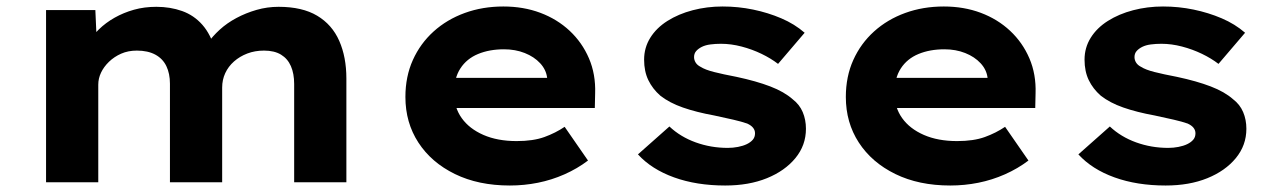

<svg xmlns="http://www.w3.org/2000/svg" viewBox="-20 -562 3920 592"><path d="M122 0V-531H274L279 -419L250 -426Q263 -450 284.5 -471Q306 -492 333.5 -507.5Q361 -523 393 -532Q425 -541 462 -541Q505 -541 541.5 -528Q578 -515 604 -485.5Q630 -456 644 -407L611 -411L619 -427Q635 -450 657.5 -470.5Q680 -491 709 -506.5Q738 -522 771 -531.5Q804 -541 839 -541Q912 -541 958 -513.5Q1004 -486 1026 -436Q1048 -386 1048 -320V0H887V-303Q887 -335 877 -358Q867 -381 846.5 -393.5Q826 -406 794 -406Q766 -406 742.5 -397Q719 -388 701.5 -372.5Q684 -357 674.5 -336.5Q665 -316 665 -292V0H504V-304Q504 -335 493 -358Q482 -381 459 -393.5Q436 -406 402 -406Q375 -406 353.5 -396.5Q332 -387 316 -371.5Q300 -356 291.5 -338Q283 -320 283 -301V0Z M1552 10Q1455 10 1382.5 -25.5Q1310 -61 1270 -122.5Q1230 -184 1230 -263Q1230 -326 1253 -377Q1276 -428 1317 -465Q1358 -502 1413 -522Q1468 -542 1532 -542Q1594 -542 1646 -522.5Q1698 -503 1736.5 -467Q1775 -431 1796 -382Q1817 -333 1815 -274L1814 -229H1335L1312 -322H1684L1667 -302V-322Q1664 -347 1645.5 -367Q1627 -387 1598 -398.5Q1569 -410 1534 -410Q1489 -410 1454 -395.5Q1419 -381 1399.5 -351Q1380 -321 1380 -275Q1380 -231 1403.5 -198Q1427 -165 1470.5 -146Q1514 -127 1573 -127Q1624 -127 1658.5 -139.5Q1693 -152 1721 -171L1793 -67Q1760 -42 1720.5 -24.5Q1681 -7 1638.5 1.5Q1596 10 1552 10Z M2216 10Q2128 10 2058.5 -15Q1989 -40 1947 -86L2044 -172Q2078 -140 2125 -123Q2172 -106 2224 -106Q2240 -106 2255.5 -109Q2271 -112 2282.5 -117.5Q2294 -123 2301 -131Q2308 -139 2308 -151Q2308 -170 2284 -181Q2267 -187 2241 -193Q2215 -199 2182 -206Q2127 -216 2085.5 -230.5Q2044 -245 2016 -267Q1992 -288 1979 -315Q1966 -342 1966 -378Q1966 -415 1985 -445.5Q2004 -476 2038 -497.5Q2072 -519 2116 -530.5Q2160 -542 2208 -542Q2256 -542 2302 -532.5Q2348 -523 2389 -505.5Q2430 -488 2461 -461L2379 -365Q2357 -382 2328 -396Q2299 -410 2266.5 -418.5Q2234 -427 2203 -427Q2186 -427 2170.5 -425Q2155 -423 2144 -417.5Q2133 -412 2126.5 -404.5Q2120 -397 2120 -386Q2120 -377 2125 -369Q2130 -361 2140 -356Q2154 -347 2181.5 -340Q2209 -333 2251 -325Q2312 -312 2355 -295.5Q2398 -279 2424 -256Q2445 -240 2455 -216.5Q2465 -193 2465 -165Q2465 -114 2432.5 -74.5Q2400 -35 2344.5 -12.5Q2289 10 2216 10Z M2910 10Q2813 10 2740.5 -25.5Q2668 -61 2628 -122.5Q2588 -184 2588 -263Q2588 -326 2611 -377Q2634 -428 2675 -465Q2716 -502 2771 -522Q2826 -542 2890 -542Q2952 -542 3004 -522.5Q3056 -503 3094.5 -467Q3133 -431 3154 -382Q3175 -333 3173 -274L3172 -229H2693L2670 -322H3042L3025 -302V-322Q3022 -347 3003.5 -367Q2985 -387 2956 -398.5Q2927 -410 2892 -410Q2847 -410 2812 -395.5Q2777 -381 2757.5 -351Q2738 -321 2738 -275Q2738 -231 2761.5 -198Q2785 -165 2828.5 -146Q2872 -127 2931 -127Q2982 -127 3016.5 -139.5Q3051 -152 3079 -171L3151 -67Q3118 -42 3078.5 -24.5Q3039 -7 2996.5 1.5Q2954 10 2910 10Z M3574 10Q3486 10 3416.5 -15Q3347 -40 3305 -86L3402 -172Q3436 -140 3483 -123Q3530 -106 3582 -106Q3598 -106 3613.5 -109Q3629 -112 3640.5 -117.5Q3652 -123 3659 -131Q3666 -139 3666 -151Q3666 -170 3642 -181Q3625 -187 3599 -193Q3573 -199 3540 -206Q3485 -216 3443.5 -230.5Q3402 -245 3374 -267Q3350 -288 3337 -315Q3324 -342 3324 -378Q3324 -415 3343 -445.5Q3362 -476 3396 -497.5Q3430 -519 3474 -530.5Q3518 -542 3566 -542Q3614 -542 3660 -532.5Q3706 -523 3747 -505.5Q3788 -488 3819 -461L3737 -365Q3715 -382 3686 -396Q3657 -410 3624.5 -418.5Q3592 -427 3561 -427Q3544 -427 3528.5 -425Q3513 -423 3502 -417.5Q3491 -412 3484.5 -404.5Q3478 -397 3478 -386Q3478 -377 3483 -369Q3488 -361 3498 -356Q3512 -347 3539.5 -340Q3567 -333 3609 -325Q3670 -312 3713 -295.5Q3756 -279 3782 -256Q3803 -240 3813 -216.5Q3823 -193 3823 -165Q3823 -114 3790.5 -74.5Q3758 -35 3702.5 -12.5Q3647 10 3574 10Z"/></svg>

Font: Lexend Exa
Style: Bold
Weight: 700
Designer: Bonnie Shaver-Troup, Thomas Jockin
Foundry: Lexend
Version: Version 1.007